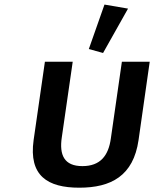

<svg xmlns="http://www.w3.org/2000/svg" viewBox="-20 -827 687 856"><path d="M333.5 9.8C474.6 9.8 574.7 -42.5 597.7 -202.6L647.5 -551.8H523.4L474.1 -209C463.4 -132.8 427.2 -86.4 347.2 -86.4C265.6 -86.4 244.1 -136.7 255.4 -213.9L304.2 -551.8H180.2L129.9 -202.6C107.4 -43 192.4 9.8 333.5 9.8ZM439.5 -590.8 550.8 -788.6 445.8 -806.6 376 -608.4Z"/></svg>

Font: Winston SemiBold
Style: Italic
Weight: 600
Italic angle: -8.13011°
Designer: Vernon Adams, Kim Jin-seong, David Berlow, Cristiano Sobral
Foundry: The Winston Project Authors
Version: Version 3.004